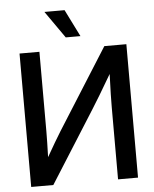

<svg xmlns="http://www.w3.org/2000/svg" viewBox="-61 -992 838 1043"><g transform="rotate(-5 357.5 -470.5)"><path d="M540 -393.6V0H648.9V-727.5H528.8L251 -287.6C233.9 -260.3 201.2 -205.1 171.9 -153.3C173.8 -206.1 174.8 -268.1 174.8 -294.4V-727.5H66.4V0H187L435.5 -393.1C456.1 -425.3 496.1 -491.2 544.4 -574.2C541 -488.8 540 -425.8 540 -393.6ZM220.7 -940.9 324.2 -793H404.3L330.6 -940.9Z"/></g></svg>

Font: Inteeer Medium
Style: Regular
Weight: 500
Designer: Rasmus Andersson
Foundry: rsms
Version: Version 4.001;Glyphs 3.4 (3402)